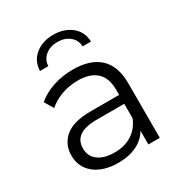

<svg xmlns="http://www.w3.org/2000/svg" viewBox="-173 -861 936 991"><g transform="rotate(-30 295.0 -365.5)"><path d="M496 -326V0H428V-82Q404 -40 357.5 -17.5Q311 5 247 5Q203 5 167.5 -6Q132 -17 107 -37Q82 -57 68.5 -85Q55 -113 55 -148Q55 -215 103.5 -256Q152 -297 258 -297H425V-329Q425 -398 387 -433Q349 -468 276 -468Q225 -468 179.5 -451.5Q134 -435 101 -406L69 -459Q109 -493 164.5 -511.5Q220 -530 283 -530Q386 -530 441 -479Q496 -428 496 -326ZM425 -158V-244H260Q125 -244 125 -150Q125 -104 160 -77.5Q195 -51 258 -51Q318 -51 361 -78.5Q404 -106 425 -158ZM285 -736Q349 -736 392 -701.5Q435 -667 437 -608H387Q386 -646 357 -669.5Q328 -693 285 -693Q242 -693 213 -669.5Q184 -646 183 -608H133Q135 -667 178 -701.5Q221 -736 285 -736Z"/></g></svg>

Font: CMG Sans
Style: Regular
Weight: 400
Designer: Julieta Ulanovsky
Foundry: Julieta Ulanovsky
Version: Version 7.200